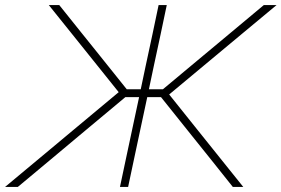

<svg xmlns="http://www.w3.org/2000/svg" viewBox="-35 -733 1104 753"><path d="M-15 0Q21 -30 67.2 -68.5Q113.5 -107 162 -147.5Q210.5 -188 253 -223.5L430.5 -371.5L331.5 -495Q289 -548 245.8 -601.8Q202.5 -655.5 156.5 -713H197.5Q245.5 -653 282 -607.5Q318.5 -562 355.5 -516L462 -383H517L536.5 -475.5Q550.5 -540.5 562.5 -596.5Q574.5 -652.5 587 -713H619Q606.5 -652.5 594.5 -596.5Q582.5 -540.5 568.5 -475.5L549 -383H604L761 -514Q818 -561.5 872.8 -607.2Q927.5 -653 999.5 -713H1049.5Q980.5 -655.5 916 -602Q851.5 -548.5 787.5 -495L628.5 -362.5L740.5 -222.5Q769 -187 801.2 -146.8Q833.5 -106.5 864.2 -68.2Q895 -30 919 0H878Q833.5 -56 795.5 -103.5Q757.5 -151 720.5 -197L596.5 -352H542.5L518 -237.5Q504 -172.5 492.2 -116.5Q480.5 -60.5 467.5 0H435.5Q448.5 -60.5 460.2 -116.5Q472 -172.5 486 -237.5L510.5 -352H456.5L275 -200.5Q217.5 -152 159.5 -103.8Q101.5 -55.5 35 0Z"/></svg>

Font: Commissioner Thin
Style: Italic
Weight: 100
Italic angle: -12°
Designer: Kostas Bartsokas
Foundry: Kostas Bartsokas
Version: Version 1.000; ttfautohint (v1.8.3)